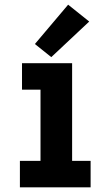

<svg xmlns="http://www.w3.org/2000/svg" viewBox="-20 -800 472 820"><path d="M65 0H367V-113H288V-530H74V-417H153V-113H65ZM199 -556 361 -708 271 -780 129 -612Z"/></svg>

Font: Iosevka Sparkle Extrabold
Style: Regular
Weight: 800
Designer: Belleve Invis
Foundry: Belleve Invis
Version: Version 4.5.0; ttfautohint (v1.8.3)